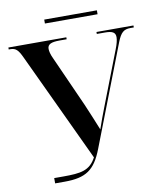

<svg xmlns="http://www.w3.org/2000/svg" viewBox="-90 -893 818 966"><g transform="rotate(-10 319.5 -410.5)"><path d="M202 -801H471V-821H202ZM113 0H162C271 0 317 -32 356 -133L554 -645C572 -690 587 -704 622 -704H639V-714H450V-704H491C529 -704 545 -696 545 -671C545 -657 540 -636 530 -611L424 -337C410 -301 397 -266 384 -228C366 -273 348 -316 328 -363L212 -622C202 -643 198 -660 198 -672C198 -695 216 -704 260 -704H296V-714H0V-704H8C36 -704 48 -692 67 -651L328 -95C295 -33 249 -27 159 -27H113Z"/></g></svg>

Font: Noto Serif Display SemiCondensed SemiBold
Style: Regular
Weight: 600
Width: 4
Designer: Monotype Design Team
Foundry: Monotype Imaging Inc.
Version: Version 2.009